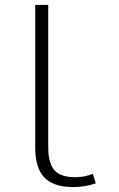

<svg xmlns="http://www.w3.org/2000/svg" viewBox="-20 -750 482 780"><path d="M278 10Q198 10 160.5 -28.5Q123 -67 123 -152V-730H176V-152Q176 -86 201.5 -58Q227 -30 286 -30Q323 -30 357 -44L369 -5Q324 10 278 10Z"/></svg>

Font: Mplus 1p Light
Style: Regular
Weight: 300
Version: Version 1.061